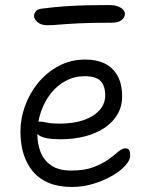

<svg xmlns="http://www.w3.org/2000/svg" viewBox="-20 -731 595 761"><path d="M265 10Q212 10 173.5 -6Q135 -22 110 -52Q85 -82 73 -122Q61 -162 61 -210Q61 -260 79 -310.5Q97 -361 131 -402.5Q165 -444 212.5 -469.5Q260 -495 319 -495Q363 -495 395.5 -479Q428 -463 446 -430.5Q464 -398 464 -349Q464 -309 445.5 -277.5Q427 -246 394 -224Q361 -202 316.5 -190.5Q272 -179 220 -179Q158 -179 135.5 -194Q113 -209 113 -227Q113 -238 118.5 -243.5Q124 -249 138 -249Q149 -249 166 -245Q183 -241 216 -241Q271 -241 311.5 -255Q352 -269 374.5 -294.5Q397 -320 397 -353Q397 -391 378.5 -410Q360 -429 316 -429Q275 -429 240.5 -410.5Q206 -392 181 -360Q156 -328 142 -287Q128 -246 128 -201Q128 -161 141 -128Q154 -95 183.5 -75Q213 -55 262 -55Q315 -55 350.5 -68.5Q386 -82 409.5 -99Q433 -116 448.5 -129.5Q464 -143 477 -143Q488 -143 492 -136Q496 -129 496 -114Q496 -96 476.5 -74.5Q457 -53 424 -34Q391 -15 350 -2.5Q309 10 265 10ZM168 -631Q143 -631 129 -643Q115 -655 115 -668Q115 -676 121.5 -685.5Q128 -695 147 -697Q194 -703 237.5 -706Q281 -709 324 -710Q367 -711 411 -711Q435 -711 449 -705Q463 -699 469 -691.5Q475 -684 475 -677Q475 -661 461.5 -651Q448 -641 424 -641Q343 -641 293.5 -638.5Q244 -636 215 -633.5Q186 -631 168 -631Z"/></svg>

Font: Shantell Sans Light
Style: Regular
Weight: 300
Designer: Stephen Nixon, Anya Danilova, Shantell Martin
Foundry: Arrow Type
Version: Version 1.011;[c5ecc13dd]